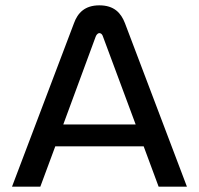

<svg xmlns="http://www.w3.org/2000/svg" viewBox="-20 -699 745 719"><path d="M257 -612 25 0H131L187 -151H518L574 0H680L448 -612C433 -651 407 -679 352 -679C298 -679 271 -651 257 -612ZM217 -233 338 -561C343 -574 350 -575 352 -575C355 -575 362 -574 366 -561L488 -233Z"/></svg>

Font: LT Wave Alt
Style: Regular
Weight: 400
Designer: Daniel Lyons
Version: Version 2.5 (Glyphs App)